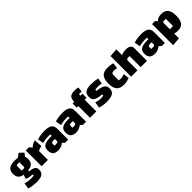

<svg xmlns="http://www.w3.org/2000/svg" viewBox="423 -2393 4286 4286"><g transform="rotate(-45 2565.5 -250.0)"><path d="M262 -143Q180 -143 127.5 -163Q75 -183 50 -224Q25 -265 25 -329Q25 -393 50 -434Q75 -475 127.5 -495Q180 -515 262 -515Q346 -515 398.5 -495.5Q451 -476 476 -435Q501 -394 501 -329Q501 -264 476 -223Q451 -182 398.5 -162.5Q346 -143 262 -143ZM215 -245H277Q296 -245 303.5 -252.5Q311 -260 311 -277V-413H247Q229 -413 222 -406.5Q215 -400 215 -381ZM507 20Q507 73 482.5 107.5Q458 142 407.5 158.5Q357 175 277 175Q215 175 154.5 166.5Q94 158 35 141L59 3Q104 16 148.5 22.5Q193 29 237 29Q261 29 283 27.5Q305 26 327 24V-12Q233 -20 192.5 -31Q152 -42 152 -61L189 -172L319 -170L315 -120Q371 -112 408 -101.5Q445 -91 466.5 -75Q488 -59 497.5 -36Q507 -13 507 20ZM449 -362 348 -499 448 -576 543 -485Z M698 -500 753 -434Q782 -465 819 -485Q856 -505 901 -515L913 -321Q898 -320 874.5 -313Q851 -306 830 -297.5Q809 -289 798 -281V0H598V-500Z M1118 15Q1027 15 985 -26Q943 -67 943 -155Q943 -200 957.5 -231.5Q972 -263 1003 -282.5Q1034 -302 1084.5 -311Q1135 -320 1208 -320H1268V-220H1196Q1157 -220 1142 -211Q1127 -202 1127 -178V-120H1169Q1208 -120 1223 -128Q1238 -136 1238 -158V-365Q1223 -369 1188 -369Q1143 -369 1094 -363Q1045 -357 990 -343L966 -481Q1004 -493 1043.5 -500.5Q1083 -508 1124.5 -511.5Q1166 -515 1208 -515Q1288 -515 1338.5 -496.5Q1389 -478 1413.5 -439.5Q1438 -401 1438 -340V0H1338L1288 -50Q1211 15 1118 15Z M1683 15Q1592 15 1550 -26Q1508 -67 1508 -155Q1508 -200 1522.5 -231.5Q1537 -263 1568 -282.5Q1599 -302 1649.5 -311Q1700 -320 1773 -320H1833V-220H1761Q1722 -220 1707 -211Q1692 -202 1692 -178V-120H1734Q1773 -120 1788 -128Q1803 -136 1803 -158V-365Q1788 -369 1753 -369Q1708 -369 1659 -363Q1610 -357 1555 -343L1531 -481Q1569 -493 1608.5 -500.5Q1648 -508 1689.5 -511.5Q1731 -515 1773 -515Q1853 -515 1903.5 -496.5Q1954 -478 1978.5 -439.5Q2003 -401 2003 -340V0H1903L1853 -50Q1776 15 1683 15Z M2328 0H2128V-500Q2131 -566 2149 -604Q2167 -642 2206.5 -658.5Q2246 -675 2311 -675Q2334 -675 2361 -672.5Q2388 -670 2421 -665L2410 -544L2328 -552ZM2388 -500V-371H2078V-500Z M2438 -346Q2438 -433 2492 -474Q2546 -515 2661 -515Q2718 -515 2773.5 -509.5Q2829 -504 2877 -493L2854 -355Q2829 -362 2800.5 -365Q2772 -368 2737 -368Q2714 -368 2690.5 -365.5Q2667 -363 2653 -358V-322Q2722 -315 2769.5 -302.5Q2817 -290 2846 -270.5Q2875 -251 2888.5 -223Q2902 -195 2902 -156Q2902 -97 2875.5 -59Q2849 -21 2793.5 -3Q2738 15 2650 15Q2592 15 2533.5 6Q2475 -3 2431 -19L2456 -163Q2527 -132 2616 -132Q2629 -132 2647 -134Q2665 -136 2687 -140V-179Q2614 -186 2566 -197.5Q2518 -209 2490 -228Q2462 -247 2450 -275.5Q2438 -304 2438 -346Z M3185 15Q3126 15 3083 -0.5Q3040 -16 3012 -48.5Q2984 -81 2970.5 -131Q2957 -181 2957 -250Q2957 -319 2970.5 -369Q2984 -419 3012 -451.5Q3040 -484 3083 -499.5Q3126 -515 3185 -515Q3215 -515 3248.5 -512Q3282 -509 3311.5 -504.5Q3341 -500 3356 -494L3339 -356Q3317 -363 3292.5 -366Q3268 -369 3240 -369Q3203 -369 3187.5 -352.5Q3172 -336 3172 -296V-135Q3188 -131 3223 -131Q3258 -131 3289 -137.5Q3320 -144 3349 -157L3366 -19Q3324 -2 3278.5 6.5Q3233 15 3185 15Z M3426 0V-650L3622 -665V-482Q3654 -499 3693.5 -507Q3733 -515 3776 -515Q3847 -515 3886.5 -484.5Q3926 -454 3926 -400V0H3726V-350H3695Q3656 -350 3641 -341Q3626 -332 3626 -308V0Z M4171 15Q4080 15 4038 -26Q3996 -67 3996 -155Q3996 -200 4010.5 -231.5Q4025 -263 4056 -282.5Q4087 -302 4137.5 -311Q4188 -320 4261 -320H4321V-220H4249Q4210 -220 4195 -211Q4180 -202 4180 -178V-120H4222Q4261 -120 4276 -128Q4291 -136 4291 -158V-365Q4276 -369 4241 -369Q4196 -369 4147 -363Q4098 -357 4043 -343L4019 -481Q4057 -493 4096.5 -500.5Q4136 -508 4177.5 -511.5Q4219 -515 4261 -515Q4341 -515 4391.5 -496.5Q4442 -478 4466.5 -439.5Q4491 -401 4491 -340V0H4391L4341 -50Q4264 15 4171 15Z M4886 15Q4831 15 4790 -1Q4749 -17 4723 -49.5Q4697 -82 4684 -132Q4671 -182 4671 -250Q4671 -318 4684 -368Q4697 -418 4723 -450.5Q4749 -483 4790 -499Q4831 -515 4886 -515Q4942 -515 4982.5 -499.5Q5023 -484 5049.5 -451.5Q5076 -419 5088.5 -369Q5101 -319 5101 -250Q5101 -181 5088.5 -131Q5076 -81 5049.5 -48.5Q5023 -16 4982.5 -0.5Q4942 15 4886 15ZM4786 -135H4847Q4870 -135 4878 -141Q4886 -147 4886 -163V-365H4825Q4803 -365 4794.5 -359Q4786 -353 4786 -337ZM4586 165V-500H4686L4786 -365V150Z"/></g></svg>

Font: Changa ExtraLight ExtraBold
Style: Regular
Weight: 800
Version: Version 3.002; ttfautohint (v1.8.2)